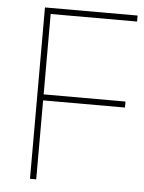

<svg xmlns="http://www.w3.org/2000/svg" viewBox="-52 -807 596 797"><g transform="rotate(5 246.0 -408.0)"><path d="M129 -51V-380H470V-405H129V-740H489V-765H103V-51Z"/></g></svg>

Font: Noto Sans Tamil UI Thin
Style: Regular
Weight: 100
Designer: Jelle Bosma - Monotype Design Team
Foundry: Monotype Imaging Inc.
Version: Version 2.004